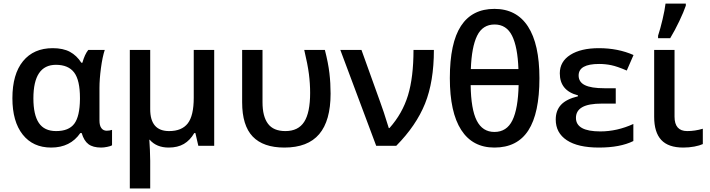

<svg xmlns="http://www.w3.org/2000/svg" viewBox="-20 -821 3996 1081"><path d="M295.9 -83Q367.2 -83 398.2 -124.3Q429.2 -165.5 430.2 -263.2V-269Q430.2 -369.6 397.5 -412.8Q364.7 -456.1 294.9 -456.1Q168 -456.1 168 -267.1Q168 -174.8 198.7 -128.9Q229.5 -83 295.9 -83ZM268.1 9.8Q165.5 9.8 107.7 -63.5Q49.8 -136.7 49.8 -268.1Q49.8 -403.3 109.6 -476.6Q169.4 -549.8 276.9 -549.8Q335.4 -549.8 373.8 -529.1Q412.1 -508.3 438 -467.8H443.8Q457 -515.1 477.1 -540H569.8Q556.6 -500 548.3 -437.3Q540 -374.5 540 -325.2V-142.1Q540 -114.3 550.8 -99.6Q561.5 -85 581.1 -85Q596.2 -85 610.8 -89.8V-2.9Q603 2 583.7 5.9Q564.5 9.8 549.8 9.8Q503.4 9.8 478 -9.3Q452.6 -28.3 439.9 -71.8H432.1Q376 9.8 268.1 9.8Z M825.7 -206.1Q825.7 -83 932.1 -83Q1003.4 -83 1037.1 -126.2Q1070.8 -169.4 1070.8 -271V-540H1186V0H1096.7L1080.1 -71.8H1073.7Q1050.3 -31.2 1015.4 -10.7Q980.5 9.8 929.7 9.8Q861.3 9.8 822.8 -34.2H820.8Q822.3 -20.5 824 22.9Q825.7 66.4 825.7 84V240.2H710.9V-540H825.7Z M1581.1 9.8Q1462.4 9.8 1402.8 -52.2Q1343.3 -114.3 1343.3 -245.1V-540H1458V-245.1Q1458 -165.5 1488.8 -124.3Q1519.5 -83 1586.9 -83Q1659.2 -83 1692.6 -135Q1726.1 -187 1726.1 -297.9Q1726.1 -351.1 1719.2 -404.5Q1712.4 -458 1692.9 -540H1809.1Q1828.1 -465.8 1834.7 -409.4Q1841.3 -353 1841.3 -293.9Q1841.3 -141.1 1777.1 -65.7Q1712.9 9.8 1581.1 9.8Z M1896 -540H2015.1L2121.1 -245.1Q2136.7 -204.6 2168.9 -100.1H2172.9Q2245.6 -181.6 2276.9 -283.7Q2308.1 -385.7 2308.1 -540H2422.9Q2422.9 -361.3 2373 -237.5Q2323.2 -113.8 2210.9 0H2098.1Z M3017.1 -380.9Q3017.1 -183.1 2954.6 -86.7Q2892.1 9.8 2763.7 9.8Q2640.6 9.8 2576.7 -89.4Q2512.7 -188.5 2512.7 -380.9Q2512.7 -579.1 2575.4 -675Q2638.2 -771 2763.7 -771Q2888.2 -771 2952.6 -671.9Q3017.1 -572.8 3017.1 -380.9ZM2763.7 -78.1Q2833 -78.1 2865 -143.6Q2897 -209 2899.9 -341.8H2629.9Q2631.8 -205.6 2664.3 -141.8Q2696.8 -78.1 2763.7 -78.1ZM2764.6 -683.1Q2697.3 -683.1 2666.3 -619.9Q2635.3 -556.6 2630.9 -432.1H2898.9Q2894.5 -556.6 2863 -619.9Q2831.5 -683.1 2764.6 -683.1Z M3446.8 -324.2V-237.8H3369.6Q3293.5 -237.8 3258.1 -217.5Q3222.7 -197.3 3222.7 -157.2Q3222.7 -81.1 3359.9 -81.1Q3454.1 -81.1 3545.9 -123V-26.9Q3471.7 9.8 3352.1 9.8Q3233.9 9.8 3171.4 -31.5Q3108.9 -72.8 3108.9 -147.9Q3108.9 -199.2 3138.9 -231.2Q3168.9 -263.2 3233.9 -278.8V-284.2Q3131.8 -310.5 3131.8 -408.2Q3131.8 -474.6 3191.2 -512.2Q3250.5 -549.8 3352.1 -549.8Q3459.5 -549.8 3546.9 -511.2L3508.8 -423.8Q3454.6 -447.3 3421.1 -454.1Q3387.7 -460.9 3353 -460.9Q3237.8 -460.9 3237.8 -396Q3237.8 -358.9 3273.2 -341.6Q3308.6 -324.2 3382.8 -324.2Z M3777.8 -540V-164.1Q3777.8 -83 3849.1 -83Q3892.6 -83 3937 -96.2V-9.8Q3918.9 -1.5 3889.2 4.2Q3859.4 9.8 3827.1 9.8Q3742.7 9.8 3702.9 -33.2Q3663.1 -76.2 3663.1 -163.1V-540ZM3685.1 -620.1Q3698.2 -660.2 3710.4 -712.2Q3722.7 -764.2 3727.1 -800.8H3841.3V-789.1Q3829.6 -754.4 3804.7 -702.1Q3779.8 -649.9 3753.4 -606H3685.1Z"/></svg>

Font: JBL Sans
Style: Semibold
Weight: 600
Version: Version 1.10